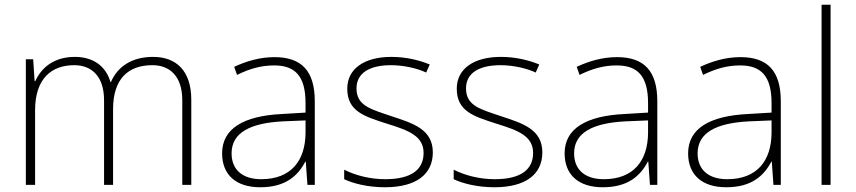

<svg xmlns="http://www.w3.org/2000/svg" viewBox="-20 -780 3613 810"><path d="M626 -540C536 -540 476 -499 448 -434H446C426 -503 371 -540 296 -540C202 -540 152 -489 129 -438H126L120 -530H89V0H128V-315C128 -448 197 -505 293 -505C366 -505 419 -459 419 -357V0H457V-319C457 -449 522 -505 623 -505C696 -505 749 -459 749 -357V0H787V-359C787 -483 722 -540 626 -540Z M1138 -539C1077 -539 1019 -522 968 -498L980 -464C1035 -491 1083 -504 1137 -504C1225 -504 1269 -459 1269 -345V-305L1169 -299C1008 -291 917 -238 917 -133C917 -44 974 10 1078 10C1183 10 1236 -37 1268 -98H1270L1277 0H1308V-353C1308 -482 1251 -539 1138 -539ZM1173 -268 1269 -272V-219C1268 -101 1207 -24 1082 -24C1003 -24 957 -64 957 -133C957 -221 1037 -261 1173 -268Z M1806 -137C1806 -235 1722 -260 1631 -290C1546 -319 1484 -333 1484 -407C1484 -472 1539 -505 1630 -505C1682 -505 1740 -492 1778 -474L1793 -508C1749 -526 1694 -540 1631 -540C1517 -540 1445 -490 1445 -406C1445 -310 1517 -289 1613 -258C1704 -230 1767 -206 1767 -135C1767 -67 1719 -24 1605 -24C1543 -24 1482 -39 1432 -64V-24C1470 -6 1531 10 1604 10C1736 10 1806 -45 1806 -137Z M2268 -137C2268 -235 2184 -260 2093 -290C2008 -319 1946 -333 1946 -407C1946 -472 2001 -505 2092 -505C2144 -505 2202 -492 2240 -474L2255 -508C2211 -526 2156 -540 2093 -540C1979 -540 1907 -490 1907 -406C1907 -310 1979 -289 2075 -258C2166 -230 2229 -206 2229 -135C2229 -67 2181 -24 2067 -24C2005 -24 1944 -39 1894 -64V-24C1932 -6 1993 10 2066 10C2198 10 2268 -45 2268 -137Z M2583 -539C2522 -539 2464 -522 2413 -498L2425 -464C2480 -491 2528 -504 2582 -504C2670 -504 2714 -459 2714 -345V-305L2614 -299C2453 -291 2362 -238 2362 -133C2362 -44 2419 10 2523 10C2628 10 2681 -37 2713 -98H2715L2722 0H2753V-353C2753 -482 2696 -539 2583 -539ZM2618 -268 2714 -272V-219C2713 -101 2652 -24 2527 -24C2448 -24 2402 -64 2402 -133C2402 -221 2482 -261 2618 -268Z M3104 -539C3043 -539 2985 -522 2934 -498L2946 -464C3001 -491 3049 -504 3103 -504C3191 -504 3235 -459 3235 -345V-305L3135 -299C2974 -291 2883 -238 2883 -133C2883 -44 2940 10 3044 10C3149 10 3202 -37 3234 -98H3236L3243 0H3274V-353C3274 -482 3217 -539 3104 -539ZM3139 -268 3235 -272V-219C3234 -101 3173 -24 3048 -24C2969 -24 2923 -64 2923 -133C2923 -221 3003 -261 3139 -268Z M3484 0V-760H3446V0Z"/></svg>

Font: Noto Sans Gurmukhi ExtraLight
Style: Regular
Weight: 200
Designer: Jelle Bosma - Monotype Design Team
Foundry: Monotype Imaging Inc.
Version: Version 2.004